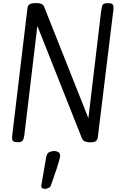

<svg xmlns="http://www.w3.org/2000/svg" viewBox="-20 -892 800 1223"><path d="M95 14Q73 14 65 8Q57 2 57 -14Q57 -19 57.5 -25.5Q58 -32 59 -39L155 -841Q157 -858 169.5 -865Q182 -872 199 -872H221Q232 -872 244.5 -866.5Q257 -861 262 -847L543 -139L624 -819Q627 -845 632.5 -858.5Q638 -872 665 -872Q688 -872 695.5 -866Q703 -860 703 -843Q703 -838 702.5 -832.5Q702 -827 701 -819L603 -17Q599 14 564 14H545Q532 14 519.5 8Q507 2 501 -13L218 -727L136 -39Q132 -5 123.5 4.5Q115 14 95 14ZM266 311Q243 311 243 293Q243 291 245 278Q247 265 254 226.5Q261 188 274 109Q279 83 295 76.5Q311 70 325 70Q339 70 351 76.5Q363 83 363 100Q363 108 358 127Q353 146 340.5 184Q328 222 305 287Q300 302 286 306.5Q272 311 266 311Z"/></svg>

Font: Kite One
Style: Regular
Weight: 400
Designer: Eduardo Rodriguez Tunni
Foundry: Eduardo Rodriguez Tunni
Version: Version 1.002; ttfautohint (v1.8.4.7-5d5b);gftools[0.9.23]